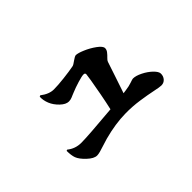

<svg xmlns="http://www.w3.org/2000/svg" viewBox="-59 -825 1119 1119"><g transform="rotate(-45 500.0 -266.0)"><path d="M625 -163.1 646 -166Q676.3 -169.9 697.5 -177.5Q718.8 -185.1 724.1 -185.1Q747.6 -185.1 780 -168.9Q812.5 -152.8 836.2 -129.9Q859.9 -106.9 859.9 -89.8Q859.9 -68.4 846.7 -53.7Q833.5 -39.1 813 -39.1Q799.3 -39.1 759.5 -47.6Q719.7 -56.2 662.6 -64.5Q605.5 -72.8 548.8 -71.8Q465.8 -70.8 369.1 -44.9Q353 -40.5 327.9 -32.2Q302.7 -23.9 286.4 -19.5Q270 -15.1 259.8 -15.1Q234.4 -15.1 202.4 -45.2Q170.4 -75.2 161.1 -100.1Q152.8 -123 152.8 -160.2L160.2 -163.1Q197.3 -132.8 247.1 -132.8Q299.3 -132.8 504.9 -150.9Q515.1 -195.3 526.1 -253.4Q537.1 -311.5 543.5 -350.6Q549.8 -389.6 549.8 -395Q549.8 -405.8 537.1 -405.8Q523.4 -405.8 487.1 -394.8Q450.7 -383.8 422.9 -372.1Q416.5 -369.6 406.7 -365.5Q397 -361.3 392.3 -359.4Q387.7 -357.4 380.6 -355.7Q373.5 -354 366.2 -354Q341.8 -354 314.9 -379.6Q288.1 -405.3 275.9 -435.1Q263.7 -465.3 265.1 -494.1L272.9 -498Q314.5 -465.8 354 -465.8Q386.7 -465.8 438.5 -471.7Q490.2 -477.5 527.8 -484.9Q533.7 -485.8 555.2 -501.5Q576.7 -517.1 585.9 -517.1Q601.6 -517.1 637 -502.2Q672.4 -487.3 703.6 -464.6Q734.9 -441.9 734.9 -424.8Q734.9 -411.6 725.3 -399.4Q715.8 -387.2 704.1 -376.2Q692.4 -365.2 689.9 -356.9Q684.6 -341.3 661.4 -271.2Q638.2 -201.2 625 -163.1Z"/></g></svg>

Font: Noto Serif JP Black
Style: Regular
Weight: 900
Designer: Ryoko NISHIZUKA  (kana & ideographs); Frank Grießhammer (Latin, Greek & Cyrillic); Wenlong ZHANG  (bopomofo); Sandoll Co
Foundry: Adobe Systems Incorporated
Version: Version 1.001;PS 1.001;hotconv 16.6.54;makeotf.lib2.5.65590